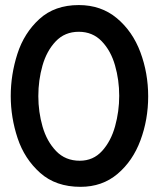

<svg xmlns="http://www.w3.org/2000/svg" viewBox="-20 -721 620 751"><path d="M22 -345.2Q22 -429.2 48.1 -510.5Q74.2 -591.8 134 -646.5Q193.8 -701.2 288.1 -701.2Q375.5 -701.2 437 -649.9Q498.5 -598.6 529.1 -516.8Q559.6 -435.1 559.6 -343.8Q559.6 -253.4 529.5 -172.4Q499.5 -91.3 439.7 -40.8Q379.9 9.8 294.9 9.8Q198.2 9.8 137 -44.9Q75.7 -99.6 48.8 -180.7Q22 -261.7 22 -345.2ZM446.3 -346.2Q446.3 -408.2 429.9 -465.3Q413.6 -522.5 377.9 -559.6Q342.3 -596.7 288.1 -596.7Q233.4 -596.7 198 -559.3Q162.6 -522 146.2 -464.6Q129.9 -407.2 129.9 -345.2Q129.9 -283.2 146.5 -225.6Q163.1 -168 199.5 -130.1Q235.8 -92.3 292 -92.3Q344.7 -92.3 379.4 -130.6Q414.1 -168.9 430.2 -227.3Q446.3 -285.6 446.3 -346.2Z"/></svg>

Font: Acari Sans SemiBold
Style: Regular
Weight: 600
Designer: Alfredo Marco Pradil and Stefan Peev
Foundry: Hanken Design Co.
Version: Version 1.045;January 11, 2019;FontCreator 11.5.0.2425 64-bi